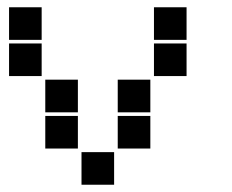

<svg xmlns="http://www.w3.org/2000/svg" viewBox="-20 -515 640 530"><path d="M6 -495Q5 -495 5 -495Q5 -495 5 -494V-406Q5 -405 5 -405Q5 -405 6 -405H94Q95 -405 95 -405Q95 -405 95 -406V-494Q95 -495 95 -495Q95 -495 94 -495ZM406 -495Q405 -495 405 -495Q405 -495 405 -494V-406Q405 -405 405 -405Q405 -405 406 -405H494Q495 -405 495 -405Q495 -405 495 -406V-494Q495 -495 495 -495Q495 -495 494 -495ZM6 -395Q5 -395 5 -395Q5 -395 5 -394V-306Q5 -305 5 -305Q5 -305 6 -305H94Q95 -305 95 -305Q95 -305 95 -306V-394Q95 -395 95 -395Q95 -395 94 -395ZM406 -395Q405 -395 405 -395Q405 -395 405 -394V-306Q405 -305 405 -305Q405 -305 406 -305H494Q495 -305 495 -305Q495 -305 495 -306V-394Q495 -395 495 -395Q495 -395 494 -395ZM106 -295Q105 -295 105 -295Q105 -295 105 -294V-206Q105 -205 105 -205Q105 -205 106 -205H194Q195 -205 195 -205Q195 -205 195 -206V-294Q195 -295 195 -295Q195 -295 194 -295ZM306 -295Q305 -295 305 -295Q305 -295 305 -294V-206Q305 -205 305 -205Q305 -205 306 -205H394Q395 -205 395 -205Q395 -205 395 -206V-294Q395 -295 395 -295Q395 -295 394 -295ZM106 -195Q105 -195 105 -195Q105 -195 105 -194V-106Q105 -105 105 -105Q105 -105 106 -105H194Q195 -105 195 -105Q195 -105 195 -106V-194Q195 -195 195 -195Q195 -195 194 -195ZM306 -195Q305 -195 305 -195Q305 -195 305 -194V-106Q305 -105 305 -105Q305 -105 306 -105H394Q395 -105 395 -105Q395 -105 395 -106V-194Q395 -195 395 -195Q395 -195 394 -195ZM206 -95Q205 -95 205 -95Q205 -95 205 -94V-6Q205 -5 205 -5Q205 -5 206 -5H294Q295 -5 295 -5Q295 -5 295 -6V-94Q295 -95 295 -95Q295 -95 294 -95Z"/></svg>

Font: Doto Black
Style: Regular
Weight: 900
Monospace: yes
Version: Version 1.000